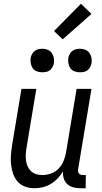

<svg xmlns="http://www.w3.org/2000/svg" viewBox="-20 -992 540 1020"><path d="M163 8Q137 8 113.5 -0.5Q90 -9 74 -27Q58 -45 50 -68Q42 -91 39 -116Q36 -141 38 -167Q40 -193 44 -219L94 -520H173L121 -208Q118 -191 117 -174Q116 -157 118 -140.5Q120 -124 126.5 -109Q133 -94 144.5 -83Q156 -72 172 -67Q188 -62 205 -62Q228 -62 251.5 -70.5Q275 -79 292 -97Q309 -115 318 -137.5Q327 -160 331 -183L387 -520H466L395 -93Q394 -86 395 -80Q396 -74 399.5 -70Q403 -66 408.5 -64Q414 -62 421 -62H436L435 8H409Q389 8 370.5 3.5Q352 -1 338 -13.5Q324 -26 318.5 -44Q313 -62 315 -82Q303 -62 286.5 -44.5Q270 -27 250 -15Q230 -3 207.5 2.5Q185 8 163 8ZM404 -608Q389 -608 375.5 -613Q362 -618 354 -629.5Q346 -641 343.5 -655.5Q341 -670 343 -685Q345 -695 350.5 -705Q356 -715 364.5 -721.5Q373 -728 383.5 -730.5Q394 -733 405 -733Q420 -733 433.5 -727.5Q447 -722 455 -710.5Q463 -699 466 -684.5Q469 -670 466 -655Q464 -645 458.5 -635Q453 -625 444.5 -618.5Q436 -612 425.5 -610Q415 -608 404 -608ZM204 -608Q189 -608 175.5 -613Q162 -618 154 -629.5Q146 -641 143.5 -655.5Q141 -670 143 -685Q145 -695 150.5 -705Q156 -715 164.5 -721.5Q173 -728 183.5 -730.5Q194 -733 205 -733Q220 -733 233.5 -727.5Q247 -722 255 -710.5Q263 -699 266 -684.5Q269 -670 266 -655Q264 -645 258.5 -635Q253 -625 244.5 -618.5Q236 -612 225.5 -610Q215 -608 204 -608ZM313 -783 267 -827 410 -972 466 -918Z"/></svg>

Font: Iosevka Curly
Style: Italic
Weight: 400
Italic angle: -9°
Monospace: yes
Designer: Belleve Invis
Foundry: Belleve Invis
Version: Version 22.1.2; ttfautohint (v1.8.4)